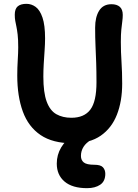

<svg xmlns="http://www.w3.org/2000/svg" viewBox="-20 -734 719 1001"><path d="M359 13Q255 13 191.5 -30Q128 -73 99 -152.5Q70 -232 70 -340Q70 -381 72.5 -420.5Q75 -460 75 -487Q75 -529 72 -554Q69 -579 65.5 -595.5Q62 -612 59.5 -625.5Q57 -639 57 -657Q57 -688 72.5 -701Q88 -714 118 -714Q144 -714 166 -698Q188 -682 201.5 -642.5Q215 -603 215 -534Q215 -505 212.5 -470.5Q210 -436 208 -401Q206 -366 206 -335Q206 -251 223.5 -204Q241 -157 274 -138.5Q307 -120 352 -120Q419 -120 451 -162.5Q483 -205 483 -305Q483 -362 481.5 -406Q480 -450 478 -493.5Q476 -537 476 -590Q476 -645 497 -678.5Q518 -712 561 -712Q589 -712 604.5 -698.5Q620 -685 620 -656Q620 -640 617.5 -622Q615 -604 612.5 -579.5Q610 -555 610 -516Q610 -463 613.5 -410.5Q617 -358 617 -298Q617 -206 589.5 -136Q562 -66 505 -26.5Q448 13 359 13ZM434 247Q357 247 316.5 212.5Q276 178 276 119Q276 73 299 34.5Q322 -4 361 -27.5Q400 -51 448 -51Q461 -51 469.5 -46Q478 -41 478 -30Q478 -24 474 -19Q470 -14 457 -6Q429 10 415.5 31.5Q402 53 402 79Q402 101 417 113Q432 125 472 125Q505 125 517 138.5Q529 152 529 172Q529 211 502.5 229Q476 247 434 247Z"/></svg>

Font: Shantell Sans SemiBold
Style: Regular
Weight: 600
Designer: Stephen Nixon, Anya Danilova, Shantell Martin
Foundry: Arrow Type
Version: Version 1.011;[c5ecc13dd]